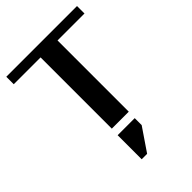

<svg xmlns="http://www.w3.org/2000/svg" viewBox="-248 -728 1073 1073"><g transform="rotate(-45 288.5 -191.5)"><path d="M219 239V49H354V104L262 239ZM569 -622V-563H356V0H222V-563H10V-622Z"/></g></svg>

Font: Sarpanch SemiBold
Style: Regular
Weight: 600
Designer: Manushi Parikh (Devanagari and Latin), Jyotish Sonowal (Devanagari)
Foundry: Indian Type Foundry
Version: Version 2.004;PS 1.0;hotconv 1.0.78;makeotf.lib2.5.61930; tt